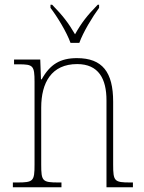

<svg xmlns="http://www.w3.org/2000/svg" viewBox="-20 -786 604 806"><path d="M276 -606H313C329 -651 368 -715 396 -753V-766H390C345 -720 322 -690 295 -642C267 -690 244 -720 199 -766H192V-753C221 -715 260 -651 276 -606ZM34 0H238V-20H226C158 -20 153 -25 153 -95V-334C153 -439 196 -517 304 -517C394 -517 427 -455 427 -365V0H538V-20H527C460 -20 455 -25 455 -95V-359C455 -483 410 -542 303 -542C233 -542 190 -516 155 -453H152L149 -536H39V-516H58C119 -516 125 -511 125 -442V-95C125 -25 120 -20 52 -20H34Z"/></svg>

Font: Noto Serif SemiCondensed Thin
Style: Regular
Weight: 100
Width: 4
Designer: Monotype Design Team
Foundry: Monotype Imaging Inc.
Version: Version 2.015